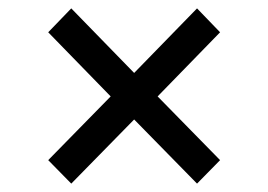

<svg xmlns="http://www.w3.org/2000/svg" viewBox="-20 -559 640 458"><path d="M150 -121 95 -177 244 -329 95 -482 150 -539 300 -385 450 -539 505 -482 356 -329 505 -177 450 -121 300 -274Z"/></svg>

Font: TypoPRO Source Code Pro
Style: Italic
Weight: 600
Italic angle: -11°
Monospace: yes
Designer: Paul D. Hunt, Teo Tuominen
Foundry: Adobe Systems Incorporated
Version: Version 1.030;PS 1.0;hotconv 1.0.84;makeotf.lib2.5.63406